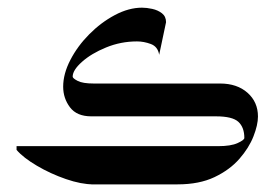

<svg xmlns="http://www.w3.org/2000/svg" viewBox="-20 -483 711 503"><path d="M224.6 0Q192.9 0 152.6 -13.9Q112.3 -27.8 76.7 -48.8Q41 -69.8 23.4 -90.3V-100.1H234.4V0ZM219.7 -100.1H551.3Q585 -100.1 602.5 -108.2Q620.1 -116.2 620.1 -121.6Q620.1 -149.4 604.5 -163.8Q588.9 -178.2 545.9 -178.2H219.2Q181.2 -178.2 163.3 -201.9Q145.5 -225.6 145.5 -255.9Q145.5 -289.6 164.3 -325.9Q183.1 -362.3 213.9 -393.3Q244.6 -424.3 281 -443.6Q317.4 -462.9 352.1 -462.9Q364.3 -462.9 378.9 -459.7Q393.6 -456.5 404.3 -448.2Q415 -439.9 415 -424.8L397 -339.4Q393.6 -360.8 375.2 -367.7Q356.9 -374.5 338.9 -374.5Q296.4 -374.5 257.8 -358.6Q219.2 -342.8 194.8 -321Q170.4 -299.3 170.4 -282.2Q170.4 -277.8 183.6 -271Q196.8 -264.2 225.6 -264.2H556.6Q601.1 -264.2 628.4 -240Q655.8 -215.8 655.8 -177.7Q655.8 -155.8 644 -125.7Q632.3 -95.7 607.2 -66.9Q582 -38.1 542 -19Q502 0 445.3 0H219.7Z"/></svg>

Font: Lateef Medium
Style: Regular
Weight: 500
Designer: SIL International
Foundry: SIL International
Version: Version 4.200